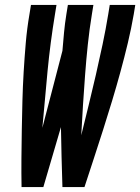

<svg xmlns="http://www.w3.org/2000/svg" viewBox="-20 -755 566 775"><path d="M67 0Q66 -58 66.5 -116Q67 -174 68 -232Q69 -290 70.5 -348Q72 -406 75.5 -464.5Q79 -523 84 -581.5Q89 -640 99 -698L105 -735H208L202 -698Q183 -583 172 -468.5Q161 -354 151 -239L232 -550Q235 -587 238.5 -624Q242 -661 248 -698L254 -735H357L351 -698Q341 -637 334.5 -575.5Q328 -514 323.5 -453Q319 -392 315 -331Q311 -270 308 -209Q323 -270 338 -331Q353 -392 367 -453Q381 -514 394 -575.5Q407 -637 417 -698L423 -735H526L520 -698Q510 -640 496 -581.5Q482 -523 466 -464.5Q450 -406 432.5 -348Q415 -290 396.5 -232Q378 -174 359 -116Q340 -58 321 0H232Q230 -60 228.5 -121Q227 -182 226 -242L155 0Z"/></svg>

Font: Iosevka SS04 Oblique
Style: Bold
Weight: 700
Italic angle: -9°
Monospace: yes
Designer: Belleve Invis
Foundry: Belleve Invis
Version: Version 19.0.0; ttfautohint (v1.8.4)